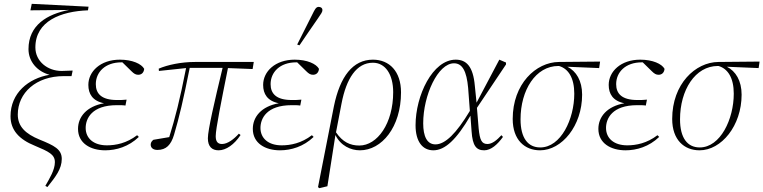

<svg xmlns="http://www.w3.org/2000/svg" viewBox="-20 -774 3992 1004"><path d="M228 204C271 150 303 109 303 57C303 6 263 -13 187 -44C114 -74 73 -112 73 -175C73 -288 168 -376 314 -376H354L360 -405C343 -404 316 -403 302 -403C229 -403 165 -453 165 -526C165 -664 299 -715 440 -720L443 -739L146 -754L139 -720L341 -722C227 -700 129 -643 129 -517C129 -452 175 -400 239 -383C129 -364 35 -288 35 -166C35 -94 80 -45 162 -12C236 19 267 34 267 74C267 114 240 158 217 198Z M530 12C588 12 653 -7 706 -58L697 -67C642 -25 586 -14 539 -14C469 -14 428 -51 428 -105C428 -154 460 -224 591 -224C611 -224 626 -224 636 -222L642 -253C626 -251 609 -251 592 -251C511 -251 481 -284 481 -334C481 -396 529 -448 615 -448H620L667 -402C681 -388 690 -383 703 -383C719 -383 732 -393 734 -414C720 -440 672 -462 607 -462C505 -462 442 -400 442 -330C442 -283 464 -246 524 -234C433 -218 388 -163 388 -100C388 -25 453 12 530 12Z M811 -403 953 -418C920 -250 896 -157 865 -57C837 -52 810 -48 782 -43C775 -37 768 -30 768 -18C768 -1 781 10 803 10C849 10 874 -16 890 -69C917 -160 939 -253 972 -419H1144C1102 -245 1067 -94 1067 -51C1067 -7 1089 12 1123 12C1162 12 1205 -18 1238 -68L1229 -75C1203 -46 1170 -21 1141 -21C1120 -21 1108 -32 1108 -62C1108 -100 1137 -243 1172 -418L1301 -413L1307 -450H1000C927 -450 857 -435 810 -415Z M1444 12C1502 12 1567 -7 1620 -58L1611 -67C1556 -25 1500 -14 1453 -14C1383 -14 1342 -51 1342 -105C1342 -154 1374 -224 1505 -224C1525 -224 1540 -224 1550 -222L1556 -253C1540 -251 1523 -251 1506 -251C1425 -251 1395 -284 1395 -334C1395 -396 1443 -448 1529 -448H1534L1581 -402C1595 -388 1604 -383 1617 -383C1633 -383 1646 -393 1648 -414C1634 -440 1586 -462 1521 -462C1419 -462 1356 -400 1356 -330C1356 -283 1378 -246 1438 -234C1347 -218 1302 -163 1302 -100C1302 -25 1367 12 1444 12ZM1534 -541 1546 -537C1577 -584 1610 -630 1642 -677C1659 -702 1666 -711 1666 -721C1666 -732 1658 -738 1646 -738C1632 -738 1625 -722 1615 -702C1588 -648 1561 -595 1534 -541Z M1766 -233C1791 -363 1844 -446 1930 -446C1995 -446 2036 -385 2036 -292C2036 -128 1953 -13 1859 -13C1811 -13 1772 -31 1737 -82ZM1649 210 1692 200 1734 -68C1761 -12 1814 12 1862 12C1976 12 2077 -109 2077 -291C2077 -401 2016 -462 1930 -462C1825 -462 1758 -374 1726 -218L1643 204Z M2193 -129C2193 -276 2270 -443 2354 -443C2398 -443 2420 -402 2428 -314L2437 -194C2366 -76 2308 -19 2257 -19C2213 -19 2193 -61 2193 -129ZM2246 12C2307 12 2367 -44 2440 -169L2446 -87C2451 -11 2471 12 2512 12C2548 12 2582 -19 2610 -58L2602 -67C2579 -42 2554 -21 2529 -21C2499 -21 2489 -41 2483 -102L2474 -210L2626 -437V-447L2591 -462L2472 -237L2463 -325C2454 -428 2418 -462 2363 -462C2242 -462 2153 -274 2153 -119C2153 -33 2190 12 2246 12Z M2804 12C2918 12 3024 -116 3024 -279C3024 -352 2993 -402 2947 -425L3113 -418L3118 -452L2903 -450C2782 -449 2661 -335 2661 -152C2661 -42 2724 12 2804 12ZM2702 -150C2702 -303 2781 -429 2900 -429H2903C2952 -415 2983 -367 2983 -284C2983 -151 2913 -3 2805 -3C2741 -3 2702 -52 2702 -150Z M3251 12C3309 12 3374 -7 3427 -58L3418 -67C3363 -25 3307 -14 3260 -14C3190 -14 3149 -51 3149 -105C3149 -154 3181 -224 3312 -224C3332 -224 3347 -224 3357 -222L3363 -253C3347 -251 3330 -251 3313 -251C3232 -251 3202 -284 3202 -334C3202 -396 3250 -448 3336 -448H3341L3388 -402C3402 -388 3411 -383 3424 -383C3440 -383 3453 -393 3455 -414C3441 -440 3393 -462 3328 -462C3226 -462 3163 -400 3163 -330C3163 -283 3185 -246 3245 -234C3154 -218 3109 -163 3109 -100C3109 -25 3174 12 3251 12Z M3638 12C3752 12 3858 -116 3858 -279C3858 -352 3827 -402 3781 -425L3947 -418L3952 -452L3737 -450C3616 -449 3495 -335 3495 -152C3495 -42 3558 12 3638 12ZM3536 -150C3536 -303 3615 -429 3734 -429H3737C3786 -415 3817 -367 3817 -284C3817 -151 3747 -3 3639 -3C3575 -3 3536 -52 3536 -150Z"/></svg>

Font: Source Serif 4 Display Light
Style: Italic
Weight: 300
Italic angle: -12°
Designer: Frank Grießhammer
Foundry: Adobe Systems Incorporated
Version: Version 4.004;hotconv 1.0.117;makeotfexe 2.5.65602